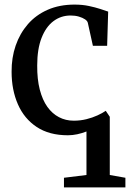

<svg xmlns="http://www.w3.org/2000/svg" viewBox="-20 -578 566 836"><path d="M258.5 238V196L356.5 184V-5.5Q337.5 2 316.8 6.5Q296 11 275.5 11Q194.5 11 140 -25Q85.5 -61 58 -123.8Q30.5 -186.5 30.5 -265.5Q30 -326.5 48.2 -379.5Q66.5 -432.5 101.5 -472.8Q136.5 -513 187.8 -535.5Q239 -558 304.5 -558Q338.5 -558 366.8 -552Q395 -546 416.5 -539Q438 -532 451 -527.5L446.5 -378.5H384.5L362.5 -478Q361 -486.5 350.2 -493.8Q339.5 -501 323.2 -505.8Q307 -510.5 287.5 -510.5Q245.5 -510.5 212.8 -486Q180 -461.5 161 -413Q142 -364.5 142 -293Q141.5 -233 153.2 -187.8Q165 -142.5 186.2 -112.8Q207.5 -83 236.8 -67.8Q266 -52.5 301 -52.5Q330 -52.5 356.2 -59Q382.5 -65.5 404.2 -75.5Q426 -85.5 440.5 -95.5L458 -69.5V184L526 196V238Z"/></svg>

Font: Merriweather 48pt
Style: Regular
Weight: 400
Version: Version 2.100